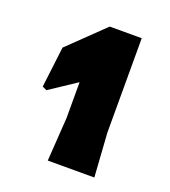

<svg xmlns="http://www.w3.org/2000/svg" viewBox="-96 -959 549 620"><g transform="rotate(20 178.5 -649.5)"><path d="M57 -771 177 -887H287V-562L297 -412H137L147 -562V-685L55 -624L40 -631Z"/></g></svg>

Font: Farro
Style: Bold
Weight: 700
Designer: Aceler Chua
Foundry: Grayscale Limited
Version: Version 1.101